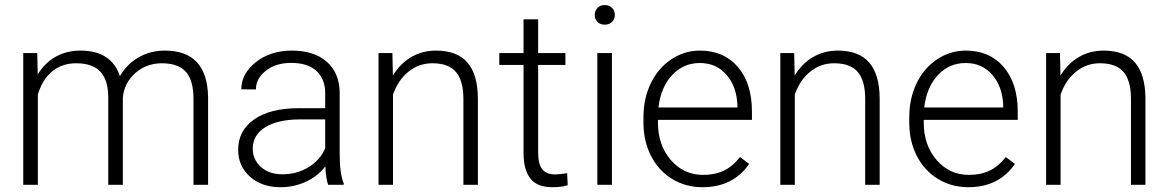

<svg xmlns="http://www.w3.org/2000/svg" viewBox="-20 -741 4688 770"><path d="M129.4 -528.3 131.3 -442.4Q160.6 -490.2 204.6 -514.2Q248.5 -538.1 302.2 -538.1Q427.2 -538.1 460.9 -435.5Q489.3 -484.9 536.6 -511.5Q584 -538.1 641.1 -538.1Q811 -538.1 814.5 -352.5V0H755.9V-348.1Q755.4 -418.9 725.3 -453.1Q695.3 -487.3 627.4 -487.3Q564.5 -486.3 521 -446.5Q477.5 -406.7 472.7 -349.6V0H414.1V-352.5Q413.6 -420.4 382.1 -453.9Q350.6 -487.3 285.2 -487.3Q230 -487.3 190.4 -455.8Q150.9 -424.3 131.8 -362.3V0H73.2V-528.3Z M1295.9 0Q1287.1 -24.9 1284.7 -73.7Q1253.9 -33.7 1206.3 -12Q1158.7 9.8 1105.5 9.8Q1029.3 9.8 982.2 -32.7Q935.1 -75.2 935.1 -140.1Q935.1 -217.3 999.3 -262.2Q1063.5 -307.1 1178.2 -307.1H1284.2V-367.2Q1284.2 -423.8 1249.3 -456.3Q1214.4 -488.8 1147.5 -488.8Q1086.4 -488.8 1046.4 -457.5Q1006.3 -426.3 1006.3 -382.3L947.8 -382.8Q947.8 -445.8 1006.3 -491.9Q1064.9 -538.1 1150.4 -538.1Q1238.8 -538.1 1289.8 -493.9Q1340.8 -449.7 1342.3 -370.6V-120.6Q1342.3 -43.9 1358.4 -5.9V0ZM1112.3 -42Q1170.9 -42 1217 -70.3Q1263.2 -98.6 1284.2 -146V-262.2H1179.7Q1092.3 -261.2 1043 -230.2Q993.7 -199.2 993.7 -145Q993.7 -100.6 1026.6 -71.3Q1059.6 -42 1112.3 -42Z M1553.7 -528.3 1555.7 -438Q1585.4 -486.8 1629.9 -512.5Q1674.3 -538.1 1728 -538.1Q1813 -538.1 1854.5 -490.2Q1896 -442.4 1896.5 -346.7V0H1838.4V-347.2Q1837.9 -418 1808.3 -452.6Q1778.8 -487.3 1713.9 -487.3Q1659.7 -487.3 1617.9 -453.4Q1576.2 -419.4 1556.2 -361.8V0H1498V-528.3Z M2138.2 -663.6V-528.3H2247.6V-480.5H2138.2V-128.4Q2138.2 -84.5 2154.1 -63Q2169.9 -41.5 2207 -41.5Q2221.7 -41.5 2254.4 -46.4L2256.8 1.5Q2233.9 9.8 2194.3 9.8Q2134.3 9.8 2106.9 -25.1Q2079.6 -60.1 2079.6 -127.9V-480.5H1982.4V-528.3H2079.6V-663.6Z M2434.1 0H2375.5V-528.3H2434.1ZM2365.2 -681.2Q2365.2 -697.8 2376 -709.2Q2386.7 -720.7 2405.3 -720.7Q2423.8 -720.7 2434.8 -709.2Q2445.8 -697.8 2445.8 -681.2Q2445.8 -664.6 2434.8 -653.3Q2423.8 -642.1 2405.3 -642.1Q2386.7 -642.1 2376 -653.3Q2365.2 -664.6 2365.2 -681.2Z M2797.4 9.8Q2730 9.8 2675.5 -23.4Q2621.1 -56.6 2590.8 -116Q2560.5 -175.3 2560.5 -249V-270Q2560.5 -346.2 2590.1 -407.2Q2619.6 -468.3 2672.4 -503.2Q2725.1 -538.1 2786.6 -538.1Q2882.8 -538.1 2939.2 -472.4Q2995.6 -406.7 2995.6 -293V-260.3H2618.7V-249Q2618.7 -159.2 2670.2 -99.4Q2721.7 -39.6 2799.8 -39.6Q2846.7 -39.6 2882.6 -56.6Q2918.5 -73.7 2947.8 -111.3L2984.4 -83.5Q2919.9 9.8 2797.4 9.8ZM2786.6 -488.3Q2720.7 -488.3 2675.5 -439.9Q2630.4 -391.6 2620.6 -310.1H2937.5V-316.4Q2935.1 -392.6 2894 -440.4Q2853 -488.3 2786.6 -488.3Z M3165 -528.3 3167 -438Q3196.8 -486.8 3241.2 -512.5Q3285.6 -538.1 3339.4 -538.1Q3424.3 -538.1 3465.8 -490.2Q3507.3 -442.4 3507.8 -346.7V0H3449.7V-347.2Q3449.2 -418 3419.7 -452.6Q3390.1 -487.3 3325.2 -487.3Q3271 -487.3 3229.2 -453.4Q3187.5 -419.4 3167.5 -361.8V0H3109.4V-528.3Z M3863.3 9.8Q3795.9 9.8 3741.5 -23.4Q3687 -56.6 3656.7 -116Q3626.5 -175.3 3626.5 -249V-270Q3626.5 -346.2 3656 -407.2Q3685.5 -468.3 3738.3 -503.2Q3791 -538.1 3852.5 -538.1Q3948.7 -538.1 4005.1 -472.4Q4061.5 -406.7 4061.5 -293V-260.3H3684.6V-249Q3684.6 -159.2 3736.1 -99.4Q3787.6 -39.6 3865.7 -39.6Q3912.6 -39.6 3948.5 -56.6Q3984.4 -73.7 4013.7 -111.3L4050.3 -83.5Q3985.8 9.8 3863.3 9.8ZM3852.5 -488.3Q3786.6 -488.3 3741.5 -439.9Q3696.3 -391.6 3686.5 -310.1H4003.4V-316.4Q4001 -392.6 3960 -440.4Q3918.9 -488.3 3852.5 -488.3Z M4231 -528.3 4232.9 -438Q4262.7 -486.8 4307.1 -512.5Q4351.6 -538.1 4405.3 -538.1Q4490.2 -538.1 4531.7 -490.2Q4573.2 -442.4 4573.7 -346.7V0H4515.6V-347.2Q4515.1 -418 4485.6 -452.6Q4456.1 -487.3 4391.1 -487.3Q4336.9 -487.3 4295.2 -453.4Q4253.4 -419.4 4233.4 -361.8V0H4175.3V-528.3Z"/></svg>

Font: Roboto Light
Style: Regular
Weight: 300
Designer: Google
Version: Version 2.134; 2016; ttfautohint (v1.6)